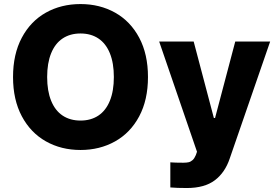

<svg xmlns="http://www.w3.org/2000/svg" viewBox="-20 -737 1376 956"><path d="M380.9 9.8Q284.7 9.8 208.5 -33.2Q132.3 -76.2 88.6 -158.2Q44.9 -240.2 44.9 -353.5Q44.9 -467.3 88.6 -549.3Q132.3 -631.3 208.5 -674.1Q284.7 -716.8 380.9 -716.8Q476.6 -716.8 553 -674.1Q629.4 -631.3 673.1 -549.3Q716.8 -467.3 716.8 -353.5Q716.8 -239.7 673.1 -157.7Q629.4 -75.7 553 -33Q476.6 9.8 380.9 9.8ZM380.9 -570.3Q329.1 -570.3 291.7 -545.4Q254.4 -520.5 234.6 -471.7Q214.8 -422.9 214.8 -353.5Q214.8 -284.2 234.6 -235.4Q254.4 -186.5 291.7 -161.6Q329.1 -136.7 380.9 -136.7Q432.6 -136.7 470 -161.6Q507.3 -186.5 527.1 -235.4Q546.9 -284.2 546.9 -353.5Q546.9 -422.9 527.1 -471.7Q507.3 -520.5 470 -545.4Q432.6 -570.3 380.9 -570.3ZM828.1 196.3V71.3Q849.6 73.2 892.6 73.2Q908.7 73.2 919.2 70.8Q929.7 68.4 939 60.1Q948.2 51.8 955.1 35.2L960.9 18.6L772.5 -530.3H944.3L1044.9 -149.4H1050.8L1151.4 -530.3H1325.2L1124 51.8Q1100.6 122.1 1049.6 160.6Q998.5 199.2 910.2 199.2Q860.4 199.2 828.1 196.3Z"/></svg>

Font: Pretendard JP ExtraBold
Style: Regular
Weight: 800
Designer: Base glyphs from Inter by Rasmus Andersson; Hangeul glyphs from Noto Sans CJK(Source Han Sans) by Jang Soo-young and Kan
Foundry: Kil Hyung-jin
Version: Version 1.309